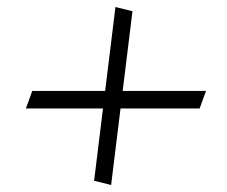

<svg xmlns="http://www.w3.org/2000/svg" viewBox="-20 -584 646 547"><path d="M548.8 -275H53.8L71.9 -325H566.9ZM357.4 -552 296.6 -57 248.1 -69 308.9 -564Z"/></svg>

Font: Kulim Park ExtraLight
Style: Italic
Weight: 275
Italic angle: -8°
Designer: Noponies / Dale Sattler
Foundry: Noponies
Version: Version 1.000; ttfautohint (v1.8.3)